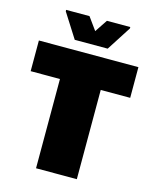

<svg xmlns="http://www.w3.org/2000/svg" viewBox="-130 -978 856 1064"><g transform="rotate(15 298.5 -445.5)"><path d="M181 0V-512H13V-688H584V-512H415V0ZM204 -743 115 -883V-891H249L301 -819L349 -891H483V-883L393 -743Z"/></g></svg>

Font: Saira Thin Black
Style: Regular
Weight: 900
Version: Version 1.101